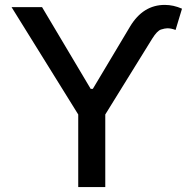

<svg xmlns="http://www.w3.org/2000/svg" viewBox="-20 -756 774 776"><path d="M405.5 0H296.2V-293.3L26.6 -727.3H149.9L346.6 -396.7H355.1L505.7 -648.8Q558.2 -736.2 646 -736.2Q680.8 -736.2 715.6 -720.9L689.6 -634.9Q671.9 -641.7 656.6 -641.7Q646.7 -641.7 630.9 -636.7Q615.1 -631.7 595.2 -599.8L405.5 -293.3Z"/></svg>

Font: Linik Sans Medium
Style: Regular
Weight: 500
Designer: Rasmus Andersson (font), Cristiano Sobral (main changes)
Foundry: rsms
Version: Version 3.018;June 1, 2022;FontCreator 14.0.0.2814 64-bit; t